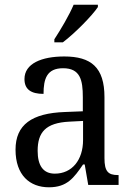

<svg xmlns="http://www.w3.org/2000/svg" viewBox="-20 -786 563 816"><path d="M211 -619V-606H247C299 -645 373 -721 396 -756V-766H293C274 -721 239 -662 211 -619ZM188 10C265 10 294 -30 333 -87H340L355 0H484V-42H481C439 -42 424 -58 424 -114V-373C424 -500 367 -546 253 -546C157 -546 84 -516 84 -450C84 -406 112 -387 165 -387C165 -451 179 -496 248 -496C321 -496 332 -446 332 -373V-313L256 -310C115 -305 46 -256 46 -150C46 -41 107 10 188 10ZM213 -48C163 -48 140 -83 140 -145C140 -223 173 -264 275 -269L333 -272V-191C333 -106 286 -48 213 -48Z"/></svg>

Font: Noto Serif Armenian SemiCondensed
Style: Regular
Weight: 400
Width: 4
Designer: Monotype Design Team
Foundry: Monotype Imaging Inc.
Version: Version 2.008